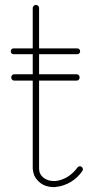

<svg xmlns="http://www.w3.org/2000/svg" viewBox="-20 -768 397 786"><path d="M140 -78V-438H294C301 -438 306 -444 306 -451C306 -458 301 -464 294 -464H140V-546H296C303 -546 308 -551 308 -558C308 -565 303 -570 296 -570H140V-735C140 -742 134 -748 127 -748C120 -748 114 -742 114 -735V-570H36C29 -570 24 -565 24 -558C24 -551 29 -546 36 -546H114V-464H38C31 -464 26 -458 26 -451C26 -444 31 -438 38 -438H114V-77C115 -68 117 -59 120 -50C128 -33 142 -19 158 -11C171 -5 186 -2 200 -2C203 -2 207 -2 210 -3C232 -5 253 -13 271 -24C289 -35 305 -50 317 -68C321 -73 320 -81 314 -85C309 -89 301 -88 297 -82C286 -67 273 -55 258 -45C242 -35 225 -29 208 -27C205 -27 203 -27 200 -27C189 -27 178 -29 169 -34C157 -39 148 -49 143 -60C141 -65 140 -72 140 -78Z"/></svg>

Font: LS
Style: LightAlt
Weight: 250
Designer: BSozoo
Foundry: BSozoo
Version: Version 001.000